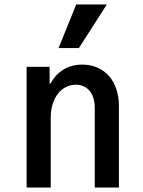

<svg xmlns="http://www.w3.org/2000/svg" viewBox="-20 -839 640 859"><path d="M99 0H207V-314C207 -399 254 -460 319 -460C372 -460 404 -420 404 -356V0H512V-365C512 -477 447 -550 348 -550C284 -550 235 -519 206 -465H202V-540H99ZM458 -819H321L242 -624H333Z"/></svg>

Font: CommitMono
Style: 600Regular
Weight: 600
Monospace: yes
Designer: Eigil Nikolajsen
Foundry: Eigil Nikolajsen
Version: Version 1.143